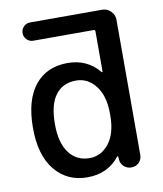

<svg xmlns="http://www.w3.org/2000/svg" viewBox="-85 -842 764 900"><g transform="rotate(-10 297.0 -392.0)"><path d="M151.4 -283.2Q151.4 -193.4 187.5 -146Q223.6 -98.6 284.2 -98.6Q339.8 -98.6 377 -146Q414.1 -193.4 414.1 -278.3V-288.1Q414.1 -372.1 377 -419.9Q339.8 -467.8 284.2 -467.8Q220.7 -467.8 186 -421.9Q151.4 -376 151.4 -283.2ZM414.1 -679.7Q414.1 -686.5 406.2 -686.5H119.1Q101.6 -686.5 88.9 -699.2Q76.2 -711.9 76.2 -730Q76.2 -748 88.9 -760.7Q101.6 -773.4 119.1 -773.4H462.9Q486.3 -773.4 503.4 -756.3Q520.5 -739.3 520.5 -715.8V-72.3Q520.5 -50.8 505.9 -36.1Q491.2 -21.5 469.7 -21.5Q448.2 -21.5 433.1 -36.1Q418 -50.8 418 -72.3L417 -83Q417 -84 415.5 -84.5Q414.1 -85 413.1 -84Q356.4 -11.7 258.8 -11.7Q163.1 -11.7 105 -82.5Q46.9 -153.3 46.9 -283.2Q46.9 -416 103 -485.8Q159.2 -555.7 258.8 -555.7Q352.5 -555.7 409.2 -486.3Q410.2 -484.4 412.1 -485.4Q414.1 -486.3 414.1 -488.3Z"/></g></svg>

Font: Gen Jyuu Gothic P Medium
Style: Regular
Weight: 500
Designer: [Source Han Sans]
Ryoko NISHIZUKA  (kana & ideographs); Paul D. Hunt (Latin, Greek & Cyrillic); Wenlong ZHANG  (bopomofo
Version: Version 1.002.20150607